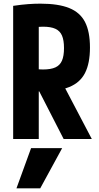

<svg xmlns="http://www.w3.org/2000/svg" viewBox="-20 -760 540 1050"><path d="M200 270H70L150 50H320ZM52 -728Q99 -735 134.5 -737.5Q170 -740 201 -740Q299 -740 358.5 -716Q418 -692 445 -639.5Q472 -587 472 -500Q472 -414 445 -361Q418 -308 358.5 -284Q299 -260 201 -260Q176 -260 152.5 -261.5Q129 -263 112 -264L160 -384Q175 -382 189.5 -381Q204 -380 215 -380Q258 -380 283 -391.5Q308 -403 319 -428.5Q330 -454 330 -497Q330 -540 319 -565.5Q308 -591 283 -602.5Q258 -614 215 -614Q204 -614 190.5 -613Q177 -612 160 -610L192 -647V0H52ZM328 0 164 -320H314L482 0Z"/></svg>

Font: M PLUS Code Latin
Style: Bold
Weight: 700
Designer: Coji Morishita
Foundry: UNDERFOREST DESIGN
Version: Version 1.002; ttfautohint (v1.8.3)